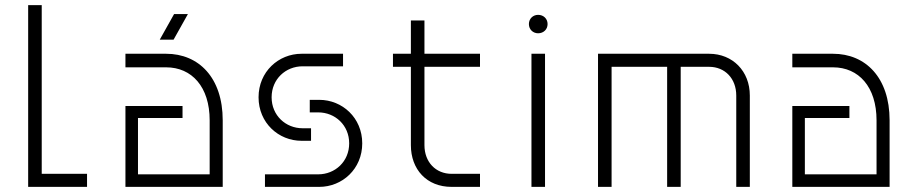

<svg xmlns="http://www.w3.org/2000/svg" viewBox="-20 -730 3575 750"><path d="M320 0V-51H143V-710H90V0Z M799 -260V-49H519V-269H693V-316H470V0H850V-260C850 -427 756 -520 629 -520H470V-467H629C729 -467 799 -391 799 -260ZM604 -575H658L714 -675H660Z M1041 -350C1041 -421 1096 -471 1162 -471H1320V-520H1158C1068 -520 990 -450 990 -350C990 -250 1068 -180 1158 -180H1195V-229H1162C1096 -229 1041 -279 1041 -350ZM1015 0H1227C1317 0 1395 -70 1395 -170C1395 -270 1317 -340 1227 -340H1190V-291H1223C1289 -291 1344 -241 1344 -170C1344 -99 1289 -49 1223 -49H1015Z M1515 -520V-469H1585V-163C1585 -68 1647 0 1744 0H1855V-51H1744C1682 -51 1638 -97 1638 -163V-469H1855V-520H1638V-650H1585V-520Z M2056 0H2109V-520H2056ZM2046 -636C2046 -615 2062 -600 2082 -600C2103 -600 2119 -615 2119 -636C2119 -657 2103 -672 2082 -672C2062 -672 2046 -657 2046 -636Z M2586 0H2639V-469H2750C2812 -469 2856 -423 2856 -357V0H2909V-357C2909 -452 2842 -520 2750 -520H2316V0H2369V-469H2586Z M3404 -260V-49H3124V-269H3298V-316H3075V0H3455V-260C3455 -427 3361 -520 3234 -520H3075V-467H3234C3334 -467 3404 -391 3404 -260Z"/></svg>

Font: Grotesk 01 Extrafine
Style: Bold
Weight: 400
Designer: Frank Adebiaye, contributions by Jérémy Landes, Ariel Martín Pérez
Foundry: Velvetyne Type Foundry
Version: Version 3.000;Glyphs 3.1.2 (3150)